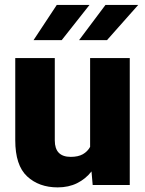

<svg xmlns="http://www.w3.org/2000/svg" viewBox="-20 -770 604 799"><path d="M365.7 0 360.8 -56.6Q336.4 -25.4 301 -7.8Q265.6 9.8 220.2 9.8Q142.1 9.8 92.8 -36.1Q43.5 -82 43.5 -186.5V-528.3H208V-185.5Q208 -117.2 274.4 -117.2Q305.2 -117.2 324.7 -128.2Q344.2 -139.2 355 -158.7V-528.3H520V0ZM309.1 -603 418.9 -749.5H555.2L425.3 -603ZM119.6 -603 216.3 -749.5H352.5L236.8 -603Z"/></svg>

Font: Vazirmatn UI Black
Style: Regular
Weight: 900
Designer: Saber Rastikerdar
Foundry: Saber Rastikerdar
Version: Version 33.003